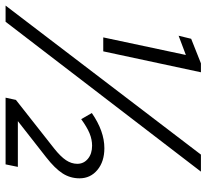

<svg xmlns="http://www.w3.org/2000/svg" viewBox="-57 -694 740 688"><g transform="rotate(90 313.0 -350.0)"><path d="M103 -350 166 -646 97 -620 108 -665 196 -700H228L153 -350ZM-11 0 523 -700H584L47 0ZM319 0 327 -37 501 -174Q530 -197 543 -216.5Q556 -236 556 -257Q556 -280 538 -295Q520 -310 491 -310Q469 -310 447 -301Q425 -292 396 -271L374 -309Q439 -354 500 -354Q548 -354 578 -329Q608 -304 608 -265Q608 -232 590.5 -204.5Q573 -177 532 -145L403 -44H567L558 0Z"/></g></svg>

Font: Red Hat Display
Style: Italic
Weight: 400
Italic angle: -12°
Designer: Pentagram, MCKL
Foundry: Pentagram, MCKL
Version: Version 1.023; ttfautohint (v1.8.3)